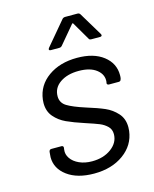

<svg xmlns="http://www.w3.org/2000/svg" viewBox="-108 -773 685 852"><g transform="rotate(-15 235.0 -347.5)"><path d="M50 -115Q50 -123 51 -128L52 -140Q54 -150 63 -150H110Q114 -150 116.5 -147Q119 -144 118 -140L117 -132Q114 -111 127 -92Q140 -73 165.5 -61.5Q191 -50 224 -50Q277 -50 312.5 -76.5Q348 -103 348 -142Q348 -164 333.5 -178Q319 -192 299.5 -200Q280 -208 237 -222Q188 -238 156.5 -252.5Q125 -267 103.5 -292Q82 -317 82 -355Q82 -365 83 -371Q91 -435 144.5 -473Q198 -511 277 -511Q353 -511 397.5 -476.5Q442 -442 442 -388Q442 -378 441 -373L440 -370Q438 -360 429 -360H384Q379 -360 376.5 -363Q374 -366 375 -370L376 -373Q380 -407 351 -430Q322 -453 269 -453Q217 -453 183.5 -430Q150 -407 150 -368Q150 -338 176 -322Q202 -306 258 -288Q310 -272 341 -258.5Q372 -245 395 -219.5Q418 -194 418 -155Q418 -144 417 -138Q409 -74 354.5 -34.5Q300 5 219 5Q142 5 96 -29Q50 -63 50 -115ZM169 -586 260 -694Q265 -700 274 -700H330Q338 -700 342 -694L407 -586L409 -581Q409 -574 400 -574H361Q351 -574 349 -580L301 -662Q300 -664 298 -664Q296 -664 295 -662L226 -580Q221 -574 213 -574H174Q168 -574 166.5 -577.5Q165 -581 169 -586Z"/></g></svg>

Font: Barlow
Style: Italic
Weight: 400
Italic angle: -7°
Designer: Jeremy Tribby
Foundry: Tribby Type
Version: Version 1.408